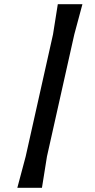

<svg xmlns="http://www.w3.org/2000/svg" viewBox="-20 -820 455 920"><path d="M103 -70 234 -655 257 -800H375L336 -655L205 -70L181 80H63Z"/></svg>

Font: Farro
Style: Regular
Weight: 400
Designer: Aceler Chua
Foundry: Grayscale Limited
Version: Version 1.101